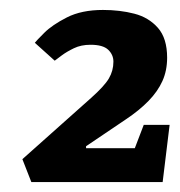

<svg xmlns="http://www.w3.org/2000/svg" viewBox="-20 -737 361 386"><path d="M43 -371 25 -417 163 -540Q190 -564 199 -579.5Q208 -595 208 -613Q208 -627 197.5 -637Q187 -647 162 -647Q143 -647 128.5 -640Q114 -633 104 -625.5Q94 -618 90 -615L50 -651Q53 -655 69 -671Q85 -687 114.5 -702Q144 -717 187 -717Q221 -717 250 -709.5Q279 -702 297.5 -681Q316 -660 316 -621Q316 -595 306.5 -574Q297 -553 278.5 -534Q260 -515 233 -497L153 -443V-439H251L269 -486H321L307 -371Z"/></svg>

Font: Faustina
Style: Bold Italic
Weight: 700
Italic angle: -8°
Designer: Alfonso Garcia
Foundry: http://www.omnibus-type.com
Version: Version 1.200